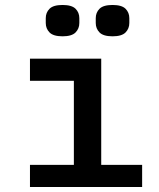

<svg xmlns="http://www.w3.org/2000/svg" viewBox="-20 -752 640 772"><path d="M100.5 0V-89H277V-427H100.5V-516H387V-89H551.5V0ZM231.5 -606Q194.5 -606 179.2 -621.5Q164 -637 164 -659.5V-679Q164 -701.5 179.2 -716.8Q194.5 -732 231.5 -732Q268.5 -732 283.8 -716.8Q299 -701.5 299 -679V-659.5Q299 -637 283.8 -621.5Q268.5 -606 231.5 -606ZM432.5 -606Q395.5 -606 380.2 -621.5Q365 -637 365 -659.5V-679Q365 -701.5 380.2 -716.8Q395.5 -732 432.5 -732Q469.5 -732 484.8 -716.8Q500 -701.5 500 -679V-659.5Q500 -637 484.8 -621.5Q469.5 -606 432.5 -606Z"/></svg>

Font: Lilex Medium
Style: Regular
Weight: 500
Designer: Mike Abbink, Paul van der Laan, Pieter van Rosmalen, Mikhael Khrustik
Foundry: Mikhael Khrustik
Version: Version 1.100